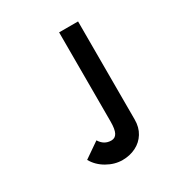

<svg xmlns="http://www.w3.org/2000/svg" viewBox="-171 -840 942 992"><g transform="rotate(-30 300.0 -344.0)"><path d="M276 -92.5Q299 -92.5 310 -113Q321 -133.5 321 -180V-711.5H434V-126Q434 -80 413 -46Q392 -12 355.8 6Q319.5 24 276 24Q229 24 184.5 -1.5Q140 -27 117 -68.5L209 -132Q233 -92.5 276 -92.5Z"/></g></svg>

Font: JuliaMono ExtraBold
Style: Regular
Weight: 800
Monospace: yes
Designer: cormullion
Foundry: corm
Version: Version 0.055; ttfautohint (v1.8.4)